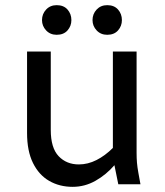

<svg xmlns="http://www.w3.org/2000/svg" viewBox="-20 -715 640 745"><path d="M85 -199V-515H177V-211Q177 -141 207.5 -109Q238 -77 286 -77Q321 -77 354.5 -94Q388 -111 418 -141V-515H510V-122Q510 -101 511.5 -83.5Q513 -66 517 -44L525 0H439L424 -74Q392 -37 350.5 -13.5Q309 10 262 10Q211 10 171 -13Q131 -36 108 -82.5Q85 -129 85 -199ZM143 -637Q143 -661 159 -678Q175 -695 200 -695Q227 -695 242 -678Q257 -661 257 -637Q257 -614 242 -597Q227 -580 200 -580Q175 -580 159 -597Q143 -614 143 -637ZM339 -637Q339 -661 355 -678Q371 -695 396 -695Q423 -695 438 -678Q453 -661 453 -637Q453 -614 438 -597Q423 -580 396 -580Q371 -580 355 -597Q339 -614 339 -637Z"/></svg>

Font: Radio Canada
Style: Regular
Weight: 400
Designer: Charles Daoud, Etienne Aubert Bonn, Alexandre Saumier Demers, Jacques Le Bailly
Foundry: Radio-Canada
Version: Version 2.104;gftools[0.9.28.dev5+ged2979d]